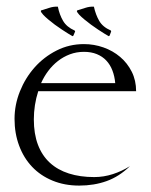

<svg xmlns="http://www.w3.org/2000/svg" viewBox="-20 -562 465 593"><path d="M98.1 -280.3Q91.3 -259.3 87.9 -237.3Q84.5 -215.3 84.5 -193.4Q84.5 -148.4 97.2 -115Q109.9 -81.5 134 -59.3Q158.2 -37.1 192.9 -26.1Q227.5 -15.1 271 -15.1Q300.3 -15.1 328.4 -24.2Q356.4 -33.2 381.3 -48.8Q348.1 -16.6 309.3 -2.7Q270.5 11.2 224.6 11.2Q179.2 11.2 142.1 -4.2Q105 -19.5 79.1 -46.9Q53.2 -74.2 39.1 -112.1Q24.9 -149.9 24.9 -194.8Q24.9 -238.3 41.5 -279.8Q58.1 -321.3 86.9 -353.8Q115.7 -386.2 154.8 -406Q193.8 -425.8 239.3 -425.8Q270.5 -425.8 299.6 -415.5Q328.6 -405.3 351.1 -386.2Q373.5 -367.2 387 -340.3Q400.4 -313.5 400.4 -280.3ZM335.9 -305.2Q334 -326.7 327.1 -344.5Q320.3 -362.3 308.3 -375Q296.4 -387.7 279.1 -394.8Q261.7 -401.9 239.3 -401.9Q216.3 -401.9 196 -394.3Q175.8 -386.7 158.9 -373.5Q142.1 -360.4 128.9 -342.8Q115.7 -325.2 106.9 -305.2ZM270 -541.5Q275.4 -516.6 286.4 -497.6Q297.4 -478.5 322.3 -467.8L323.2 -465.8V-464.4L318.4 -451.7L315.9 -450.2Q311.5 -452.6 302.7 -458Q293.9 -463.4 283.2 -470.5Q272.5 -477.5 261.2 -485.8Q250 -494.1 240.5 -502Q231 -509.8 224.6 -516.6Q218.3 -523.4 217.3 -527.8L218.3 -529.8Q231 -533.7 243.7 -537.8Q256.3 -542 270 -541.5ZM158.7 -541.5Q163.6 -516.6 174.8 -497.6Q186 -478.5 210.4 -467.8L211.9 -465.8V-464.4L206.5 -451.7L204.1 -450.2Q199.7 -452.6 190.9 -458Q182.1 -463.4 171.4 -470.5Q160.6 -477.5 149.4 -485.8Q138.2 -494.1 128.9 -502Q119.6 -509.8 113.3 -516.6Q106.9 -523.4 106 -527.8L106.9 -529.8Q119.6 -533.7 132.3 -537.8Q145 -542 158.7 -541.5Z"/></svg>

Font: CAT Linz
Style: Regular
Weight: 400
Designer: Peter Wiegel
Foundry: Peter Wiegel
Version: Version 1.08